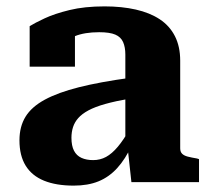

<svg xmlns="http://www.w3.org/2000/svg" viewBox="-20 -571 664 602"><path d="M388 -327V-262Q342 -254 310 -245Q278 -236 257.5 -225Q237 -214 225.5 -201Q214 -188 209 -172.5Q204 -157 204 -139Q204 -114 212 -98.5Q220 -83 235.5 -76Q251 -69 272 -69Q294 -69 312.5 -79Q331 -89 349.5 -111Q368 -133 387 -167L393 -115Q373 -72 347.5 -44Q322 -16 289 -2.5Q256 11 211 11Q156 11 118 -4.5Q80 -20 60.5 -51.5Q41 -83 41 -131Q41 -174 60 -205Q79 -236 120.5 -258.5Q162 -281 227.5 -297.5Q293 -314 388 -327ZM392 0 380 -110 373 -109V-400Q373 -423 366 -439Q359 -455 341.5 -462.5Q324 -470 291 -470Q245 -470 214.5 -457.5Q184 -445 172 -429Q165 -435 164.5 -443Q164 -451 170 -459Q176 -467 187 -472.5Q198 -478 215 -478V-362H73V-489Q89 -499 120 -513.5Q151 -528 198 -539.5Q245 -551 308 -551Q362 -551 406 -541Q450 -531 481 -510.5Q512 -490 528.5 -457.5Q545 -425 545 -381V-106Q545 -95 551 -89Q557 -83 568.5 -80Q580 -77 598 -74L604 -72V0Z"/></svg>

Font: Roboto Serif 20pt
Style: Bold
Weight: 700
Version: Version 1.008